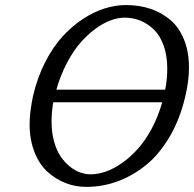

<svg xmlns="http://www.w3.org/2000/svg" viewBox="-20 -730 768 760"><path d="M97.2 0ZM321.8 9.8Q278.8 9.8 239.7 -5.4Q200.7 -20.5 168.2 -49.8Q135.7 -79.1 116.5 -127.9Q97.2 -176.8 97.2 -238.8Q97.2 -286.1 110.8 -350.1Q127.4 -422.4 158.4 -483.2Q189.5 -543.9 227.1 -585.2Q264.6 -626.5 308.3 -655Q352.1 -683.6 395 -696.8Q438 -710 479 -710Q531.2 -710 575.7 -695.1Q620.1 -680.2 654.5 -650.9Q689 -621.6 708.5 -573.2Q728 -524.9 728 -462.9Q728 -409.7 713.9 -350.1Q692.9 -259.3 651.6 -189Q610.4 -118.7 557.1 -75.9Q503.9 -33.2 444.3 -11.7Q384.8 9.8 321.8 9.8ZM622.1 -325.2H190.9Q184.1 -286.1 184.1 -248Q184.1 -206.1 193.8 -170.7Q203.6 -135.3 219.5 -111.6Q235.4 -87.9 255.9 -71.3Q276.4 -54.7 297.4 -47.4Q318.4 -40 338.9 -40Q367.7 -40 399.2 -51Q430.7 -62 463.6 -85.2Q496.6 -108.4 526.1 -141.4Q555.7 -174.3 581.1 -221.9Q606.4 -269.5 622.1 -325.2ZM633.8 -375Q642.1 -417 642.1 -458Q642.1 -509.3 627.9 -549.1Q613.8 -588.9 589.6 -612.5Q565.4 -636.2 535.9 -648.2Q506.3 -660.2 473.1 -660.2Q446.8 -660.2 417.2 -649.2Q387.7 -638.2 356.4 -615Q325.2 -591.8 296.9 -559.1Q268.6 -526.4 243.7 -478.5Q218.8 -430.7 203.1 -375Z"/></svg>

Font: Pfennig
Style: Italic
Weight: 500
Italic angle: -13°
Version: Version 20120410 ; ttfautohint (v0.8)